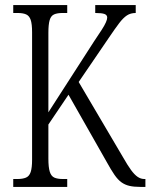

<svg xmlns="http://www.w3.org/2000/svg" viewBox="-20 -734 591 754"><path d="M32 0V-31H48Q69 -31 82 -36.5Q95 -42 100.5 -58.5Q106 -75 106 -107V-607Q106 -640 100.5 -656Q95 -672 82.5 -677.5Q70 -683 49 -683H32V-714H244V-683H226Q205 -683 192.5 -677.5Q180 -672 175 -655Q170 -638 170 -605V-293L349 -571Q368 -599 379.5 -617Q391 -635 396 -646.5Q401 -658 401 -665Q401 -675 390.5 -679Q380 -683 354 -683V-714H513V-683Q493 -683 478.5 -673.5Q464 -664 448 -643Q432 -622 407 -585L289 -412L464 -115Q481 -85 494.5 -66.5Q508 -48 520.5 -39.5Q533 -31 547 -31H551V0H531Q506 0 488.5 -4Q471 -8 457 -18Q443 -28 429.5 -47.5Q416 -67 399 -98L249 -362L170 -245V-111Q170 -77 175.5 -59.5Q181 -42 193.5 -36.5Q206 -31 227 -31H244V0Z"/></svg>

Font: Noto Serif Khmer ExtraCondensed Light
Style: Regular
Weight: 300
Width: 2
Designer: Danh Hong and the Monotype Design Team
Foundry: Monotype Imaging Inc.
Version: Version 2.004